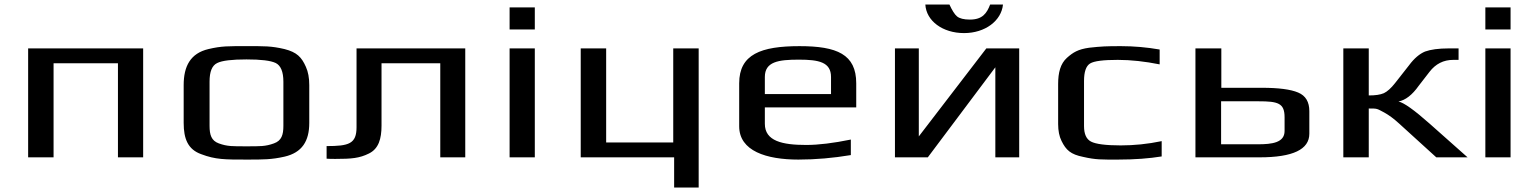

<svg xmlns="http://www.w3.org/2000/svg" viewBox="-20 -699 6830 853"><path d="M616 0V-484H105V0H218V-418H504V0Z M1354 -321C1354 -353 1349 -380 1339 -402C1320 -445 1299 -467 1244 -481C1184 -495 1154 -494 1075 -494C996 -494 965 -495 906 -481C826 -462 796 -405 796 -321V-153C796 -82 815 -35 874 -14C937 10 979 10 1075 10C1151 10 1186 10 1244 -3C1322 -21 1354 -72 1354 -153ZM1239 -140C1239 -100 1231 -74 1197 -62C1159 -48 1134 -49 1075 -49C1015 -49 990 -48 952 -62C919 -74 911 -100 911 -140V-336C911 -381 922 -408 945 -419C967 -430 1011 -435 1075 -435C1139 -435 1182 -430 1205 -419C1227 -408 1239 -381 1239 -336Z M1431 -50V6C1441 7 1454 7 1471 7C1541 7 1577 4 1619 -17C1662 -38 1675 -82 1675 -141V-418H1936V0H2047V-484H1564V-134C1564 -60 1530 -50 1431 -50Z M2356 0V-484H2244V0ZM2356 -568V-666H2244V-568Z M3084 134V-484H2971V-66H2673V-484H2560V0H2975V134Z M3532 -494C3361 -494 3264 -458 3264 -329V-138C3264 -28 3385 10 3527 10C3604 10 3682 3 3760 -10V-79C3682 -63 3616 -55 3562 -55C3456 -55 3378 -72 3378 -149V-222H3784V-329C3784 -458 3698 -494 3532 -494ZM3529 -434C3618 -434 3672 -423 3672 -357V-281H3378V-357C3378 -425 3438 -434 3529 -434Z M4289 -612C4262 -612 4243 -617 4232 -626C4221 -635 4210 -653 4198 -679H4091C4095 -606 4168 -552 4263 -552C4357 -552 4429 -607 4436 -679H4379C4364 -640 4345 -612 4289 -612ZM4102 0 4402 -400V0H4508V-484H4362L4062 -93V-484H3956V0Z M5141 -4V-72C5079 -59 5018 -53 4959 -53C4892 -53 4848 -59 4827 -70C4806 -81 4796 -104 4796 -139V-339C4796 -380 4805 -406 4823 -417C4841 -428 4882 -433 4946 -433C5005 -433 5067 -426 5132 -413V-479C5075 -489 5017 -494 4960 -494C4896 -494 4873 -493 4819 -487C4769 -480 4747 -466 4720 -442C4691 -416 4681 -376 4681 -326V-148C4681 -118 4686 -93 4696 -73C4716 -32 4737 -13 4792 -2C4849 11 4873 10 4947 10C5021 10 5086 5 5141 -4Z M5576 0C5724 0 5797 -35 5797 -105V-205C5797 -246 5781 -274 5747 -288C5714 -302 5660 -309 5586 -309H5406V-484H5291V0ZM5569 -58H5405V-249H5571C5658 -249 5687 -241 5687 -178V-117C5687 -65 5631 -58 5569 -58Z M5948 0H6061V-217C6100 -217 6096 -217 6130 -199C6150 -188 6172 -172 6196 -150L6361 0H6500L6331 -150C6262 -211 6217 -243 6193 -248C6224 -254 6254 -277 6283 -318L6331 -380C6358 -415 6393 -433 6436 -433H6460V-484H6417C6371 -484 6336 -479 6311 -470C6287 -460 6263 -440 6240 -409L6178 -330C6160 -307 6143 -292 6128 -285C6112 -278 6090 -275 6061 -275V-484H5948Z M6691 0V-484H6579V0ZM6691 -568V-666H6579V-568Z"/></svg>

Font: Gamestation Extended
Style: Regular
Weight: 400
Width: 7
Designer: Jonas Hecksher
Foundry: Jonas Hecksher, Playtypeª, e-types AS
Version: Version 1.003